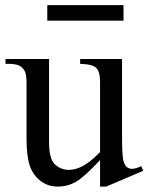

<svg xmlns="http://www.w3.org/2000/svg" viewBox="-20 -695 567 731"><path d="M444.6 -470.3V-185.1Q444.6 -104.1 449.2 -85.6Q453.8 -67.2 462.1 -59.7Q470.3 -52.3 482.1 -52.3Q497.9 -52.3 517.9 -62.6L525.1 -44.6L384.1 15.4H361V-85.6Q300 -20 268.5 -2.3Q236.9 15.4 201 15.4Q160.5 15.4 132.1 -7.9Q103.6 -31.3 92.3 -67.4Q81 -103.6 81 -169.2V-379Q81 -412.8 73.6 -425.6Q66.2 -438.5 52.1 -445.6Q37.9 -452.8 1 -451.8V-470.3H166.7V-155.9Q166.7 -89.7 189.2 -69Q211.8 -48.2 243.6 -48.2Q266.2 -48.2 294.1 -62.3Q322.1 -76.4 361 -115.9V-382.1Q361 -422.1 346.4 -436.4Q331.8 -450.8 285.1 -451.8V-470.3ZM450.3 -616.4H160V-675.4H450.3Z"/></svg>

Font: MM Jasmine
Style: Regular
Weight: 400
Designer: Khon Soe Zaw Thu
Version: Version 1.00 July 11, 2016, initial release